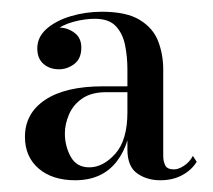

<svg xmlns="http://www.w3.org/2000/svg" viewBox="-20 -783 362 327"><path d="M253 -476Q230 -476 213.5 -487.8Q197 -499.5 197 -528.5V-664.5Q197 -686.5 193 -706.2Q189 -726 177.2 -738.5Q165.5 -751 141.5 -751Q124 -751 104.8 -745.8Q85.5 -740.5 72 -729.5Q58.5 -718.5 58.5 -700.5H44Q44 -717 55.2 -726.5Q66.5 -736 80.5 -736Q95 -736 106.8 -727.2Q118.5 -718.5 118.5 -702Q118.5 -683 106.5 -674Q94.5 -665 80.5 -665Q64.5 -665 54 -674.2Q43.5 -683.5 43.5 -700.5Q43.5 -720 59.5 -734Q75.5 -748 100.8 -755.5Q126 -763 153.5 -763Q195.5 -763 218.2 -749Q241 -735 249.5 -712.5Q258 -690 258 -664.5V-518Q258 -508 261.5 -501.2Q265 -494.5 276.5 -494.5Q284 -494.5 293.5 -500.8Q303 -507 308.5 -517.5L315 -507.5Q306.5 -493.5 290.5 -484.8Q274.5 -476 253 -476ZM108 -476Q69 -476 45.8 -496Q22.5 -516 22.5 -550Q22.5 -590 57 -613Q91.5 -636 155.5 -636H224.5V-626H161Q135.5 -626 120 -615.2Q104.5 -604.5 97.5 -588Q90.5 -571.5 90.5 -556Q90.5 -534 100.5 -516Q110.5 -498 132 -498Q155.5 -498 176.2 -521Q197 -544 197 -592H203.5Q203.5 -540 178.8 -508Q154 -476 108 -476Z"/></svg>

Font: Bodoni Moda 11pt Medium
Style: Regular
Weight: 500
Designer: Owen Earl
Foundry: indestructible type
Version: Version 2.004